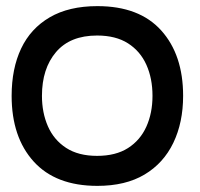

<svg xmlns="http://www.w3.org/2000/svg" viewBox="-20 -593 652 627"><path d="M298 14Q162 14 90 -65.5Q18 -145 18 -280Q18 -369 49 -434.5Q80 -500 142.5 -536.5Q205 -573 298 -573Q435 -573 506.5 -493.5Q578 -414 578 -280Q578 -193 546 -126.5Q514 -60 452 -23Q390 14 298 14ZM297 -84Q358 -84 398 -109.5Q438 -135 458 -179.5Q478 -224 478 -280Q478 -337 458 -381.5Q438 -426 398 -451.5Q358 -477 297 -477Q209 -477 163 -423Q117 -369 117 -280Q117 -225 136.5 -180.5Q156 -136 196 -110Q236 -84 297 -84Z"/></svg>

Font: Darker Grotesque
Style: Bold
Weight: 700
Designer: Gabriel Lam
Foundry: TypeRant
Version: Version 1.000;gftools[0.9.28]